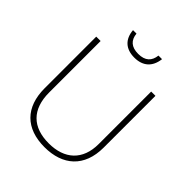

<svg xmlns="http://www.w3.org/2000/svg" viewBox="-248 -1054 1211 1211"><g transform="rotate(45 358.0 -448.5)"><path d="M488 -907H456C450 -854 420 -824 358 -824C297 -824 265 -853 260 -907H229C235 -832 280 -790 357 -790C434 -790 479 -832 488 -907ZM622 -252V-714H584V-246C584 -103 498 -26 358 -26C214 -26 133 -104 133 -255V-714H94V-254C94 -84 189 10 356 10C518 10 622 -80 622 -252Z"/></g></svg>

Font: Noto Sans Cherokee ExtraLight
Style: Regular
Weight: 200
Designer: Monotype Design Team
Foundry: Monotype Imaging Inc.
Version: Version 2.001